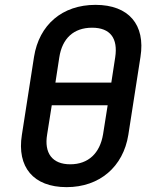

<svg xmlns="http://www.w3.org/2000/svg" viewBox="-20 -760 640 790"><path d="M254 10C390 10 487 -74 508 -205L558 -526C579 -658 510 -740 373 -740C236 -740 141 -658 120 -526L70 -205C49 -73 117 10 254 10ZM208 -420 224 -524C236 -602 283 -646 359 -646C434 -646 466 -602 454 -524L438 -420ZM269 -84C195 -84 161 -130 174 -207L193 -327H423L404 -207C391 -130 344 -84 269 -84Z"/></svg>

Font: JetBrains Mono SemiBold
Style: Italic
Weight: 472
Italic angle: -9°
Monospace: yes
Designer: Philipp Nurullin, Konstantin Bulenkov
Foundry: JetBrains
Version: Version 2.305